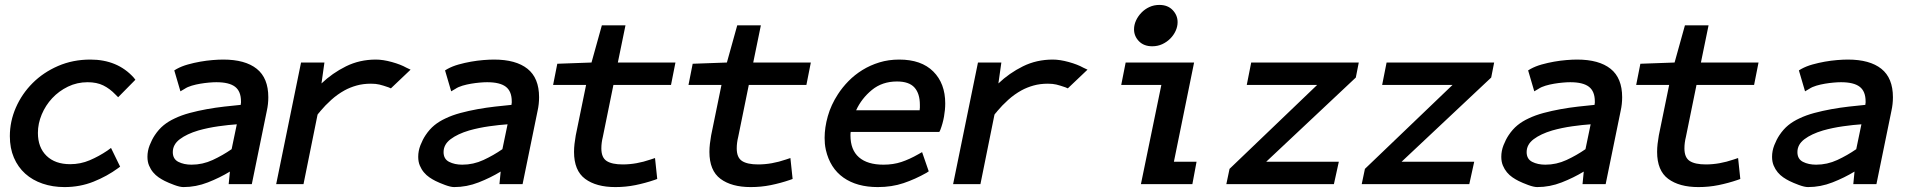

<svg xmlns="http://www.w3.org/2000/svg" viewBox="-20 -748 7740 780"><path d="M336 -414Q293 -414 256 -396Q219 -378 192 -349Q165 -320 149.5 -283Q134 -246 134 -208Q134 -149 169 -115Q204 -81 265 -81Q307 -81 344.5 -97Q382 -113 416 -136L431 -147L468 -71L460 -65Q415 -32 360 -10Q305 12 242 12Q194 12 153 -2Q112 -16 82.5 -42.5Q53 -69 36.5 -107.5Q20 -146 20 -195Q20 -255 44.5 -311Q69 -367 112.5 -410.5Q156 -454 216 -480Q276 -506 347 -506Q457 -506 523 -433L530 -424L460 -353L449 -364Q426 -388 399.5 -401Q373 -414 336 -414Z M758 -79Q803 -79 844 -98Q885 -117 921 -142L942 -243Q910 -241 867.5 -235Q825 -229 786 -218Q739 -204 710.5 -182.5Q682 -161 682 -130Q682 -102 704.5 -90.5Q727 -79 758 -79ZM914 -51Q873 -26 824.5 -7Q776 12 725 12Q711 12 688 3.5Q665 -5 649 -13Q637 -19 624.5 -27.5Q612 -36 602 -48Q592 -60 585.5 -75.5Q579 -91 579 -111Q579 -135 588 -158Q597 -181 609 -199Q625 -223 644.5 -239Q664 -255 690 -267Q717 -280 750.5 -289Q784 -298 820 -304.5Q856 -311 891.5 -315Q927 -319 958 -322Q958 -327 959 -330V-336Q959 -377 935 -395.5Q911 -414 859 -414Q846 -414 829 -412.5Q812 -411 794 -408Q776 -405 759 -400Q742 -395 730 -387L713 -377L688 -462L698 -468Q718 -479 743 -486Q768 -493 793.5 -497.5Q819 -502 843.5 -504Q868 -506 887 -506Q976 -506 1023 -468.5Q1070 -431 1070 -353Q1070 -325 1064 -298L1003 0H909Z M1270 -282 1213 0H1102L1203 -494H1298L1286 -409Q1330 -451 1385.5 -478.5Q1441 -506 1507 -506Q1536 -506 1572 -496Q1608 -486 1631 -473L1648 -465L1568 -389L1559 -393Q1536 -401 1521.5 -404.5Q1507 -408 1487 -408Q1455 -408 1428.5 -400.5Q1402 -393 1380 -381Q1351 -365 1326 -342.5Q1301 -320 1281 -296Q1281 -295 1278.5 -292.5Q1276 -290 1274 -288V-287Q1273 -286 1273 -286L1272 -285Q1271 -284 1271 -284V-283Q1270 -283 1270 -282Z M1858 -79Q1903 -79 1944 -98Q1985 -117 2021 -142L2042 -243Q2010 -241 1967.5 -235Q1925 -229 1886 -218Q1839 -204 1810.5 -182.5Q1782 -161 1782 -130Q1782 -102 1804.5 -90.5Q1827 -79 1858 -79ZM2014 -51Q1973 -26 1924.5 -7Q1876 12 1825 12Q1811 12 1788 3.5Q1765 -5 1749 -13Q1737 -19 1724.5 -27.5Q1712 -36 1702 -48Q1692 -60 1685.5 -75.5Q1679 -91 1679 -111Q1679 -135 1688 -158Q1697 -181 1709 -199Q1725 -223 1744.5 -239Q1764 -255 1790 -267Q1817 -280 1850.5 -289Q1884 -298 1920 -304.5Q1956 -311 1991.5 -315Q2027 -319 2058 -322Q2058 -327 2059 -330V-336Q2059 -377 2035 -395.5Q2011 -414 1959 -414Q1946 -414 1929 -412.5Q1912 -411 1894 -408Q1876 -405 1859 -400Q1842 -395 1830 -387L1813 -377L1788 -462L1798 -468Q1818 -479 1843 -486Q1868 -493 1893.5 -497.5Q1919 -502 1943.5 -504Q1968 -506 1987 -506Q2076 -506 2123 -468.5Q2170 -431 2170 -353Q2170 -325 2164 -298L2103 0H2009Z M2244 -489 2383 -494 2425 -645H2521L2490 -494H2724L2706 -403H2472L2429 -192Q2423 -168 2423 -145Q2423 -108 2444.5 -94Q2466 -80 2510 -80Q2565 -80 2623 -100L2641 -106L2650 -21L2639 -17Q2601 -4 2561.5 4Q2522 12 2480 12Q2402 12 2357 -21.5Q2312 -55 2312 -131Q2312 -147 2314 -164Q2316 -181 2319 -198L2361 -403H2227Z M2794 -489 2933 -494 2975 -645H3071L3040 -494H3274L3256 -403H3022L2979 -192Q2973 -168 2973 -145Q2973 -108 2994.5 -94Q3016 -80 3060 -80Q3115 -80 3173 -100L3191 -106L3200 -21L3189 -17Q3151 -4 3111.5 4Q3072 12 3030 12Q2952 12 2907 -21.5Q2862 -55 2862 -131Q2862 -147 2864 -164Q2866 -181 2869 -198L2911 -403H2777Z M3716 -300Q3717 -305 3717 -310.5Q3717 -316 3717 -322Q3717 -368 3695 -392.5Q3673 -417 3624 -417Q3564 -417 3522 -382.5Q3480 -348 3458 -300ZM3546 12Q3461 12 3406.5 -26.5Q3352 -65 3335 -139Q3332 -153 3331 -164.5Q3330 -176 3330 -188Q3330 -230 3343 -276Q3356 -322 3384 -365Q3402 -393 3427 -418.5Q3452 -444 3483.5 -463.5Q3515 -483 3552.5 -494.5Q3590 -506 3633 -506Q3723 -506 3771.5 -457.5Q3820 -409 3820 -328Q3820 -302 3815 -274Q3810 -246 3800 -220L3796 -212H3436Q3435 -207 3435 -198Q3435 -139 3469.5 -109Q3504 -79 3569 -79Q3609 -79 3642 -90Q3675 -101 3710 -121L3726 -130L3753 -52L3744 -46Q3698 -20 3650.5 -4Q3603 12 3546 12Z M4020 -282 3963 0H3852L3953 -494H4048L4036 -409Q4080 -451 4135.5 -478.5Q4191 -506 4257 -506Q4286 -506 4322 -496Q4358 -486 4381 -473L4398 -465L4318 -389L4309 -393Q4286 -401 4271.5 -404.5Q4257 -408 4237 -408Q4205 -408 4178.5 -400.5Q4152 -393 4130 -381Q4101 -365 4076 -342.5Q4051 -320 4031 -296Q4031 -295 4028.5 -292.5Q4026 -290 4024 -288V-287Q4023 -286 4023 -286L4022 -285Q4021 -284 4021 -284V-283Q4020 -283 4020 -282Z M4698 -403H4535L4553 -494H4831L4749 -91H4841L4824 0H4615ZM4764 -658Q4764 -640 4756 -622.5Q4748 -605 4734 -591Q4720 -577 4701.5 -568.5Q4683 -560 4661 -560Q4627 -560 4607 -580.5Q4587 -601 4587 -629Q4587 -647 4595 -664.5Q4603 -682 4617 -696.5Q4631 -711 4649.5 -719.5Q4668 -728 4690 -728Q4724 -728 4744 -707Q4764 -686 4764 -658Z M5331 -403H5045L5063 -494H5500L5488 -433L5124 -91H5419L5399 0H4962L4975 -62Z M5881 -403H5595L5613 -494H6050L6038 -433L5674 -91H5969L5949 0H5512L5525 -62Z M6258 -79Q6303 -79 6344 -98Q6385 -117 6421 -142L6442 -243Q6410 -241 6367.5 -235Q6325 -229 6286 -218Q6239 -204 6210.5 -182.5Q6182 -161 6182 -130Q6182 -102 6204.5 -90.5Q6227 -79 6258 -79ZM6414 -51Q6373 -26 6324.5 -7Q6276 12 6225 12Q6211 12 6188 3.5Q6165 -5 6149 -13Q6137 -19 6124.5 -27.5Q6112 -36 6102 -48Q6092 -60 6085.5 -75.5Q6079 -91 6079 -111Q6079 -135 6088 -158Q6097 -181 6109 -199Q6125 -223 6144.5 -239Q6164 -255 6190 -267Q6217 -280 6250.5 -289Q6284 -298 6320 -304.5Q6356 -311 6391.5 -315Q6427 -319 6458 -322Q6458 -327 6459 -330V-336Q6459 -377 6435 -395.5Q6411 -414 6359 -414Q6346 -414 6329 -412.5Q6312 -411 6294 -408Q6276 -405 6259 -400Q6242 -395 6230 -387L6213 -377L6188 -462L6198 -468Q6218 -479 6243 -486Q6268 -493 6293.5 -497.5Q6319 -502 6343.5 -504Q6368 -506 6387 -506Q6476 -506 6523 -468.5Q6570 -431 6570 -353Q6570 -325 6564 -298L6503 0H6409Z M6644 -489 6783 -494 6825 -645H6921L6890 -494H7124L7106 -403H6872L6829 -192Q6823 -168 6823 -145Q6823 -108 6844.5 -94Q6866 -80 6910 -80Q6965 -80 7023 -100L7041 -106L7050 -21L7039 -17Q7001 -4 6961.5 4Q6922 12 6880 12Q6802 12 6757 -21.5Q6712 -55 6712 -131Q6712 -147 6714 -164Q6716 -181 6719 -198L6761 -403H6627Z M7358 -79Q7403 -79 7444 -98Q7485 -117 7521 -142L7542 -243Q7510 -241 7467.5 -235Q7425 -229 7386 -218Q7339 -204 7310.5 -182.5Q7282 -161 7282 -130Q7282 -102 7304.5 -90.5Q7327 -79 7358 -79ZM7514 -51Q7473 -26 7424.5 -7Q7376 12 7325 12Q7311 12 7288 3.5Q7265 -5 7249 -13Q7237 -19 7224.5 -27.5Q7212 -36 7202 -48Q7192 -60 7185.5 -75.5Q7179 -91 7179 -111Q7179 -135 7188 -158Q7197 -181 7209 -199Q7225 -223 7244.5 -239Q7264 -255 7290 -267Q7317 -280 7350.5 -289Q7384 -298 7420 -304.5Q7456 -311 7491.5 -315Q7527 -319 7558 -322Q7558 -327 7559 -330V-336Q7559 -377 7535 -395.5Q7511 -414 7459 -414Q7446 -414 7429 -412.5Q7412 -411 7394 -408Q7376 -405 7359 -400Q7342 -395 7330 -387L7313 -377L7288 -462L7298 -468Q7318 -479 7343 -486Q7368 -493 7393.5 -497.5Q7419 -502 7443.5 -504Q7468 -506 7487 -506Q7576 -506 7623 -468.5Q7670 -431 7670 -353Q7670 -325 7664 -298L7603 0H7509Z"/></svg>

Font: Codetta
Style: Bold Italic
Weight: 700
Italic angle: -11°
Designer: Ulrich Proeller
Foundry: PROSA GmbH
Version: Version 2.00;September 29, 2018;FontCreator 11.5.0.2427 64-b